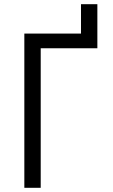

<svg xmlns="http://www.w3.org/2000/svg" viewBox="-20 -895 540 915"><path d="M96 0V-735H366V-875H444V-665H174V0Z"/></svg>

Font: Iosevka Term Curly
Style: Regular
Weight: 400
Designer: Belleve Invis
Foundry: Belleve Invis
Version: Version 32.3.0